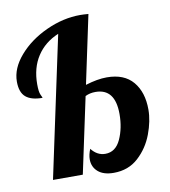

<svg xmlns="http://www.w3.org/2000/svg" viewBox="-85 -823 810 913"><g transform="rotate(-10 320.0 -366.5)"><path d="M289 -66Q289 -88 300 -115Q328 -79 367 -79Q417 -79 441.5 -132.5Q466 -186 466 -254Q466 -377 371 -377Q344 -377 322 -366L244 0H100L245 -680Q178 -652 141.5 -596Q105 -540 105 -461Q105 -424 112 -409.5Q119 -395 119 -393Q65 -393 38.5 -415.5Q12 -438 12 -490Q12 -554 64.5 -614.5Q117 -675 199 -712.5Q281 -750 363 -750Q377 -750 403 -748L333 -418Q391 -436 436 -436Q520 -436 562.5 -385.5Q605 -335 605 -251Q605 -196 581.5 -133.5Q558 -71 510 -27Q462 17 391 17Q342 17 315.5 -6Q289 -29 289 -66Z"/></g></svg>

Font: Lobster
Style: Regular
Weight: 400
Designer: Impallari Type
Foundry: Impallari Type
Version: Version 2.100